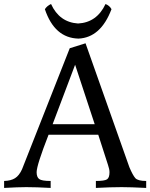

<svg xmlns="http://www.w3.org/2000/svg" viewBox="-30 -923 738 943"><path d="M688 0Q611.3 -3.9 567.4 -3.9Q512.7 -3.9 440.9 0V-34.2Q483.4 -34.2 495.6 -42.2Q507.8 -50.3 507.8 -77.1Q507.8 -91.8 500.5 -112.8L452.6 -261.2H208.5Q149.9 -111.3 149.9 -77.1Q149.9 -53.2 162.4 -43.7Q174.8 -34.2 218.8 -34.2V0Q148.9 -3.9 99.1 -3.9Q59.1 -3.9 -9.8 0V-34.2Q23.9 -35.2 43.9 -47.9Q64 -60.5 78.1 -91.3L312.5 -686L390.1 -710.4L605.5 -101.6Q622.1 -62.5 634.5 -48.3Q647 -34.2 688 -34.2ZM435.1 -313 338.9 -605 228.5 -313ZM355.5 -733.4Q237.8 -736.3 190.4 -877.9Q201.2 -894.5 220.7 -903.3Q261.7 -813.5 353.5 -807.6Q445.8 -812.5 488.3 -903.3Q508.3 -895.5 517.6 -877.9Q464.8 -738.3 355.5 -733.4Z"/></svg>

Font: Almanac
Style: Regular
Weight: 400
Designer: Eden's Almanac
Version: Version 3.501;March 28, 2021;FontCreator 13.0.0.2683 64-bit